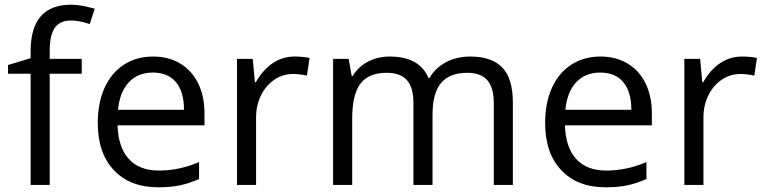

<svg xmlns="http://www.w3.org/2000/svg" viewBox="-20 -785 3247 815"><path d="M191 -535V-570Q191 -637 213 -667.5Q235 -698 281 -698Q315 -698 361 -683L382 -748Q323 -765 282 -765Q110 -765 110 -568V-538L14 -509V-472H110V0H191V-472H327V-535Z M825 -25V-97Q741 -61 654 -61Q572 -61 527 -110Q482 -159 479 -253H848V-304Q848 -376 821.5 -430.5Q795 -485 745.5 -515Q696 -545 630 -545Q559 -545 506 -510.5Q453 -476 424 -412.5Q395 -349 395 -263Q395 -135 463.5 -62.5Q532 10 651 10Q704 10 742.5 2Q781 -6 825 -25ZM761 -319H481Q488 -394 526.5 -435.5Q565 -477 629 -477Q693 -477 727 -436Q761 -395 761 -319Z M1066 -436H1062L1053 -535H986V0H1067V-287Q1067 -338 1088 -380.5Q1109 -423 1145 -447Q1181 -471 1224 -471Q1252 -471 1283 -464L1294 -539Q1265 -545 1230 -545Q1180 -545 1138 -517Q1096 -489 1066 -436Z M2157 -349Q2157 -451 2112.5 -498Q2068 -545 1976 -545Q1918 -545 1872.5 -520.5Q1827 -496 1803 -454H1799Q1760 -545 1635 -545Q1583 -545 1541.5 -523Q1500 -501 1477 -462H1473L1460 -535H1394V0H1475V-281Q1475 -384 1510 -430Q1545 -476 1622 -476Q1680 -476 1707.5 -444.5Q1735 -413 1735 -348V0H1816V-299Q1816 -389 1852 -432.5Q1888 -476 1964 -476Q2021 -476 2048.5 -444.5Q2076 -413 2076 -348V0H2157Z M2724 -25V-97Q2640 -61 2553 -61Q2471 -61 2426 -110Q2381 -159 2378 -253H2747V-304Q2747 -376 2720.5 -430.5Q2694 -485 2644.5 -515Q2595 -545 2529 -545Q2458 -545 2405 -510.5Q2352 -476 2323 -412.5Q2294 -349 2294 -263Q2294 -135 2362.5 -62.5Q2431 10 2550 10Q2603 10 2641.5 2Q2680 -6 2724 -25ZM2660 -319H2380Q2387 -394 2425.5 -435.5Q2464 -477 2528 -477Q2592 -477 2626 -436Q2660 -395 2660 -319Z M2965 -436H2961L2952 -535H2885V0H2966V-287Q2966 -338 2987 -380.5Q3008 -423 3044 -447Q3080 -471 3123 -471Q3151 -471 3182 -464L3193 -539Q3164 -545 3129 -545Q3079 -545 3037 -517Q2995 -489 2965 -436Z"/></svg>

Font: OpenSansMMV
Style: Regular
Weight: 400
Designer: Steve Matteson
Foundry: Ascender Corporation
Version: Version 4.000